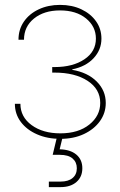

<svg xmlns="http://www.w3.org/2000/svg" viewBox="-20 -557 487 781"><path d="M225.6 7.8Q172.9 7.8 130.9 -10.5Q88.9 -28.8 64.7 -61Q40.5 -93.3 40.5 -134.8H63Q63 -81.5 108.6 -48.1Q154.3 -14.6 225.6 -14.6Q298.8 -14.6 343.3 -50.3Q387.7 -85.9 387.7 -138.2Q387.7 -194.8 336.2 -228.3Q284.7 -261.7 201.7 -261.7H192.4V-284.2H201.7Q276.4 -284.2 323.2 -315.7Q370.1 -347.2 370.1 -399.9Q370.1 -449.2 330.1 -481.9Q290 -514.6 224.1 -514.6Q159.2 -514.6 118.4 -481.7Q77.6 -448.7 77.6 -395.5H55.2Q55.2 -437 77.1 -469Q99.1 -501 137.5 -519Q175.8 -537.1 224.1 -537.1Q273.4 -537.1 311.3 -519Q349.1 -501 370.8 -470.2Q392.6 -439.5 392.6 -399.9Q392.6 -354.5 360.8 -320.3Q329.1 -286.1 273.9 -274.9V-272.9Q336.9 -262.2 373.5 -225.3Q410.2 -188.5 410.2 -138.2Q410.2 -97.2 386.5 -64.2Q362.8 -31.2 321.3 -11.7Q279.8 7.8 225.6 7.8ZM178.7 204.1V181.6H226.6Q257.8 181.6 275.1 167.2Q292.5 152.8 292.5 127.4Q292.5 102.5 275.1 87.6Q257.8 72.8 223.1 72.8H194.3L213.9 -8.8H234.9V0L222.7 50.3Q266.1 51.3 290.5 71.8Q314.9 92.3 314.9 127.4Q314.9 162.6 291 183.3Q267.1 204.1 226.6 204.1Z"/></svg>

Font: Inter 24pt Thin
Style: Regular
Weight: 250
Designer: Rasmus Andersson
Foundry: rsms
Version: Version 4.001;git-66647c0bb